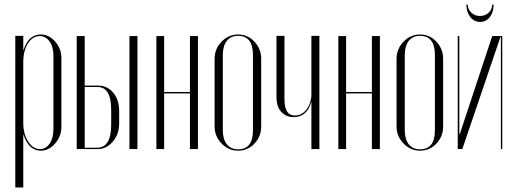

<svg xmlns="http://www.w3.org/2000/svg" viewBox="-20 -653 2259 841"><path d="M47 168V-496H82V-433H83Q104 -502 159 -502Q194 -502 221.5 -471Q249 -440 249 -398V-98Q249 -56 221.5 -24.5Q194 7 159 7Q106 7 83 -63H82V168ZM82 -113Q82 -66 103.5 -33Q125 0 155 0Q181 0 197.5 -24Q214 -48 214 -87V-409Q214 -448 197 -471.5Q180 -495 154 -495Q123 -495 102.5 -463Q82 -431 82 -382Z M351 -278H410Q450 -278 476 -247Q502 -216 502 -165V-113Q502 -65 474 -32.5Q446 0 408 0H316V-495H351ZM547 -495H582V0H547ZM467 -107V-172Q467 -272 407 -272H351V-6H405Q467 -6 467 -107Z M665 -495H699V-250H812V-495H847V0H812V-244H699V0H665Z M1124 -395V-99Q1124 -55 1094.5 -24Q1065 7 1023 7Q981 7 950.5 -24.5Q920 -56 920 -99V-395Q920 -439 950.5 -470.5Q981 -502 1023 -502Q1065 -502 1094.5 -470.5Q1124 -439 1124 -395ZM1023 -496Q991 -496 973.5 -474Q956 -452 956 -412V-82Q956 -43 973.5 -21Q991 1 1023 1Q1088 1 1088 -82V-412Q1088 -496 1023 -496Z M1343 -205Q1324 -140 1266 -140Q1234 -140 1212.5 -162.5Q1191 -185 1191 -228V-496H1226V-218Q1226 -147 1271 -147Q1303 -147 1323.5 -175Q1344 -203 1344 -240V-496H1379V0H1344V-205Z M1462 -495H1496V-250H1609V-495H1644V0H1609V-244H1496V0H1462Z M1921 -395V-99Q1921 -55 1891.5 -24Q1862 7 1820 7Q1778 7 1747.5 -24.5Q1717 -56 1717 -99V-395Q1717 -439 1747.5 -470.5Q1778 -502 1820 -502Q1862 -502 1891.5 -470.5Q1921 -439 1921 -395ZM1820 -496Q1788 -496 1770.5 -474Q1753 -452 1753 -412V-82Q1753 -43 1770.5 -21Q1788 1 1820 1Q1885 1 1885 -82V-412Q1885 -496 1820 -496Z M2136 -633H2142Q2142 -599 2125.5 -578Q2109 -557 2083 -557Q2057 -557 2040 -578.5Q2023 -600 2023 -633H2029Q2029 -612 2044.5 -597.5Q2060 -583 2082 -583Q2105 -583 2120.5 -597.5Q2136 -612 2136 -633ZM2136 -495H2180V0H2174V-491H2172L2005 0H1985V-495H1992V-66H1994Z"/></svg>

Font: Moniqa ExtLt Narrow Display
Style: Regular
Weight: 200
Width: 4
Designer: Rajesh Rajput
Foundry: Rajesh Rajput
Version: Version 1.000